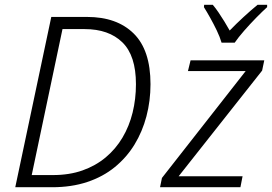

<svg xmlns="http://www.w3.org/2000/svg" viewBox="-20 -785 1140 805"><path d="M44 0 195 -714H345Q470 -714 540.5 -644.5Q611 -575 611 -432Q611 -362 594 -297.5Q577 -233 544 -179Q511 -125 461.5 -84.5Q412 -44 346 -22Q280 0 198 0ZM202 -51Q271 -51 326 -70.5Q381 -90 423 -125Q465 -160 493.5 -208Q522 -256 536 -313Q550 -370 550 -432Q550 -552 493 -607.5Q436 -663 335 -663H242L113 -51ZM651 0 659 -39 1010 -487H768L779 -532H1088L1079 -489L729 -46H997L988 0ZM909 -606Q902 -630 889 -657Q876 -684 861.5 -710Q847 -736 835 -755L836 -765H872Q884 -751 896.5 -732.5Q909 -714 921 -694.5Q933 -675 943 -657Q970 -685 1001 -713.5Q1032 -742 1060 -765H1100V-755Q1081 -738 1054.5 -711Q1028 -684 1003.5 -656Q979 -628 964 -606Z"/></svg>

Font: Noto Sans Display Light
Style: Italic
Weight: 300
Italic angle: -12°
Designer: Monotype Design Team
Foundry: Monotype Imaging Inc.
Version: Version 2.003